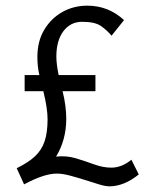

<svg xmlns="http://www.w3.org/2000/svg" viewBox="-20 -643 540 678"><path d="M65 8 39 -49Q80 -69 103.5 -91Q127 -113 137.5 -144Q148 -175 148 -222Q148 -260 133 -321H67V-378H119Q115 -395 113.5 -411Q112 -427 112 -442Q112 -497 136 -537.5Q160 -578 200 -600.5Q240 -623 288 -623Q363 -623 418 -572L374 -517Q357 -537 336 -551.5Q315 -566 270 -566Q229 -566 204 -533Q179 -500 179 -443Q179 -430 181 -414Q183 -398 187 -378H317V-321H201Q208 -293 211 -268.5Q214 -244 214 -224Q214 -149 178 -90Q215 -94 248 -84Q281 -74 312.5 -62.5Q344 -51 373 -51Q410 -51 444 -79L470 -27Q418 15 366 15Q352 15 329.5 8Q307 1 280 -7.5Q253 -16 227 -23Q201 -30 180 -30Q136 -30 65 8Z"/></svg>

Font: Inconsolata Nerd Font Mono
Style: Regular
Weight: 400
Monospace: yes
Designer: Raph Levien, Cyreal, Brenton Simpson
Foundry: Raph Levien, Cyreal, Google
Version: Version 3.000; ttfautohint (v1.8.3);Nerd Fonts 3.0.2